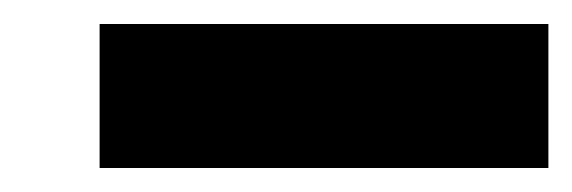

<svg xmlns="http://www.w3.org/2000/svg" viewBox="-20 -768 477 160"><path d="M63 -628V-748H437V-628Z"/></svg>

Font: Lexend Tera Black
Style: Regular
Weight: 900
Version: Version 1.007